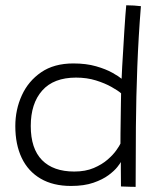

<svg xmlns="http://www.w3.org/2000/svg" viewBox="-20 -726 638 746"><path d="M450 -1.5Q450 -11 449.8 -31Q449.5 -51 449.5 -70Q449.5 -89 449.5 -96.5Q447.5 -92 436 -77.2Q424.5 -62.5 401.8 -45.5Q379 -28.5 343 -16Q307 -3.5 256 -3.5Q186.5 -3.5 138 -31.8Q89.5 -60 64.5 -112.2Q39.5 -164.5 39.5 -236Q39.5 -300 64.8 -355.5Q90 -411 140 -445.2Q190 -479.5 265 -479.5Q315 -479.5 353.2 -468.5Q391.5 -457.5 416.8 -443.2Q442 -429 452.5 -420Q453 -438 454.8 -468.2Q456.5 -498.5 458.8 -534.2Q461 -570 463 -604.8Q465 -639.5 467.2 -666.5Q469.5 -693.5 470.5 -705.5Q484.5 -705.5 500.8 -704.5Q517 -703.5 527.5 -702Q518 -584 513.5 -467Q509 -350 508 -233.2Q507 -116.5 507 0Q501.5 0 489.5 -0.2Q477.5 -0.5 465.8 -1Q454 -1.5 450 -1.5ZM268.5 -59.5Q312 -59.5 344.2 -73.2Q376.5 -87 398.2 -106Q420 -125 432.2 -142.5Q444.5 -160 448 -168Q448 -180.5 448.2 -207.8Q448.5 -235 449 -266.2Q449.5 -297.5 449.8 -324.5Q450 -351.5 450.5 -363.5Q438.5 -374 413.2 -388.2Q388 -402.5 352.8 -413.5Q317.5 -424.5 275.5 -424.5Q188.5 -424.5 144 -374.2Q99.5 -324 99.5 -236.5Q99.5 -148.5 143.2 -104Q187 -59.5 268.5 -59.5Z"/></svg>

Font: Grandstander Thin ExtraLight
Style: Regular
Weight: 250
Version: Version 1.200